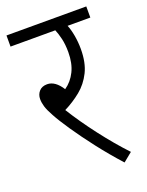

<svg xmlns="http://www.w3.org/2000/svg" viewBox="-124 -686 585 762"><g transform="rotate(-20 168.5 -305.0)"><path d="M306 -19 268 12Q221 -40 180.5 -92.5Q140 -145 109.5 -190Q79 -235 64 -263Q49 -290 44 -307Q39 -324 39 -339Q39 -358 51 -371.5Q63 -385 85 -385Q119 -385 146 -342Q175 -362 191.5 -395.5Q208 -429 208 -476Q208 -509 202 -534Q196 -559 189 -575H0V-622H337V-575H241Q249 -556 254 -528Q259 -500 259 -471Q259 -413 239.5 -374Q220 -335 188 -309Q156 -283 118 -264Q155 -204 205.5 -138Q256 -72 306 -19Z"/></g></svg>

Font: Noto Sans Condensed Light
Style: Regular
Weight: 300
Width: 3
Designer: Monotype Design Team
Foundry: Monotype Imaging Inc.
Version: Version 2.013; ttfautohint (v1.8.4.7-5d5b)